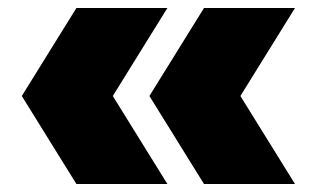

<svg xmlns="http://www.w3.org/2000/svg" viewBox="-20 -525 772 480"><path d="M171 -65 34.5 -285 171 -505H398.5L262 -285L398.5 -65ZM490 -65 353.5 -285 490 -505H717.5L581 -285L717.5 -65Z"/></svg>

Font: Encode Sans Semi Expanded Black
Style: Regular
Weight: 900
Width: 6
Designer: Multiple Designers
Foundry: Impallari Type
Version: Version 3.000; ttfautohint (v1.8.3) -l 8 -r 50 -G 200 -x 14 